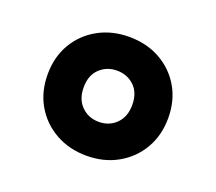

<svg xmlns="http://www.w3.org/2000/svg" viewBox="-77 -852 668 594"><g transform="rotate(20 257.0 -554.5)"><path d="M257 -358.5Q200 -358.5 155 -383.8Q110 -409 84.2 -453.2Q58.5 -497.5 58.5 -554.5Q58.5 -611.5 84.2 -655.5Q110 -699.5 155 -724.5Q200 -749.5 257 -749.5Q314.5 -749.5 359.2 -724.5Q404 -699.5 429.8 -655.5Q455.5 -611.5 455.5 -554.5Q455.5 -497.5 429.8 -453.2Q404 -409 359.2 -383.8Q314.5 -358.5 257 -358.5ZM257 -470Q291.5 -470 314.2 -492.8Q337 -515.5 337 -554.5Q337 -594.5 313.8 -616.5Q290.5 -638.5 257 -638.5Q223.5 -638.5 200.2 -616.5Q177 -594.5 177 -554.5Q177 -515.5 200 -492.8Q223 -470 257 -470Z"/></g></svg>

Font: Encode Sans Expanded Expanded ExtraBold
Style: Regular
Weight: 800
Width: 7
Designer: Multiple Designers
Foundry: Impallari Type
Version: Version 3.000; ttfautohint (v1.8.3) -l 8 -r 50 -G 200 -x 14 